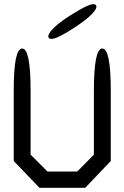

<svg xmlns="http://www.w3.org/2000/svg" viewBox="-20 -880 590 910"><path d="M465 -650Q505 -650 505 -450V-117L384 10H167L45 -117V-450Q45 -650 85 -650Q125 -650 125 -450V-147L205 -67H346L425 -147V-450Q425 -650 465 -650ZM305 -802Q360 -837 393 -852Q426 -867 435 -855Q443 -843 418 -816Q393 -789 340 -754Q286 -718 253 -703.5Q220 -689 211 -701Q203 -713 227.5 -740Q252 -767 305 -802Z"/></svg>

Font: Syne Mono
Style: Regular
Weight: 400
Monospace: yes
Designer: Lucas Descroix
Foundry: Bonjour Monde
Version: Version 2.000; ttfautohint (v1.8.3)